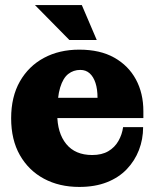

<svg xmlns="http://www.w3.org/2000/svg" viewBox="-20 -726 618 758"><path d="M293 12Q214 12 153.5 -20.5Q93 -53 58.5 -113.5Q24 -174 24 -259Q24 -344 58.5 -404.5Q93 -465 153.5 -497.5Q214 -530 293 -530L297 -450Q270 -450 249.5 -434Q229 -418 217.5 -380.5Q206 -343 206 -276Q206 -201 241.5 -157.5Q277 -114 344 -114Q382 -114 407.5 -129Q433 -144 447.5 -169.5Q462 -195 466 -224H545Q545 -176 528.5 -133.5Q512 -91 480.5 -58Q449 -25 402 -6.5Q355 12 293 12ZM114 -260V-340H365L546 -287V-260ZM365 -340Q365 -374 357 -398.5Q349 -423 334 -436.5Q319 -450 297 -450L293 -530Q375 -530 431 -498.5Q487 -467 516.5 -412.5Q546 -358 546 -287ZM254 -568 118 -706H303L362 -568Z"/></svg>

Font: Montagu Slab
Style: Bold
Weight: 700
Designer: Florian Karsten
Foundry: Florian Karsten
Version: Version 1.000